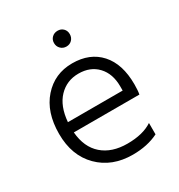

<svg xmlns="http://www.w3.org/2000/svg" viewBox="-164 -792 847 908"><g transform="rotate(-30 259.5 -338.0)"><path d="M282.5 -681Q301 -681 313 -669Q325 -657 325 -638.5Q325 -620 313 -607.5Q301 -595 282.5 -595Q264 -595 251.5 -607.5Q239 -620 239 -638.5Q239 -657 251.5 -669Q264 -681 282.5 -681ZM109 -282H408V-305Q408 -374 369.5 -415Q331 -456 266.5 -456Q202 -456 159 -411Q116 -366 109 -282ZM299 5Q186 5 115.5 -65.5Q45 -136 45 -254.5Q45 -373 107 -443Q169 -513 265 -513Q361 -513 416 -452Q471 -391 471 -280Q471 -246 467 -226H109Q116 -142 167 -97.5Q218 -53 303 -53Q388 -53 439 -87V-25Q379 5 299 5Z"/></g></svg>

Font: Hind Kochi Light
Style: Regular
Weight: 300
Designer: Dhruvi Tolia
Foundry: Indian Type Foundry
Version: Version 0.702;PS 1.0;hotconv 1.0.81;makeotf.lib2.5.63406